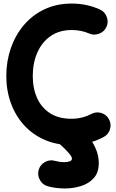

<svg xmlns="http://www.w3.org/2000/svg" viewBox="-20 -752 656 1084"><path d="M581.1 -600.6Q568.8 -572.8 539.6 -561.8Q510.3 -550.8 482.9 -563Q438 -582.5 385.3 -582.5Q314.9 -582.5 265.9 -548.3Q216.8 -514.2 190.9 -455.6Q165 -397 165 -323.2Q165 -252.4 189.7 -198Q214.4 -143.6 262.9 -112.5Q311.5 -81.5 383.3 -81.5Q443.8 -81.5 496.1 -108.9Q523.4 -123 552.5 -114Q581.5 -105 595.7 -77.6Q609.9 -50.8 600.8 -21.5Q591.8 7.8 564.5 22Q478.5 66.9 383.3 66.9Q299.3 66.9 231.7 37.4Q164.1 7.8 115.7 -45.4Q67.4 -98.6 41.5 -169.7Q15.6 -240.7 15.6 -323.2Q15.6 -405.8 41 -479.5Q66.4 -553.2 114.5 -610.1Q162.6 -667 231 -699.5Q299.3 -731.9 385.3 -731.9Q425.8 -731.9 465.6 -723.9Q505.4 -715.8 543.5 -698.7Q571.3 -686.5 582.5 -657.2Q593.8 -627.9 581.1 -600.6ZM293.5 -53.7Q312.5 -77.6 343.3 -80.8Q374 -84 397.9 -64.5Q417 -49.3 440.7 -25.9Q464.4 -2.4 486.6 27.8Q508.8 58.1 523.2 94Q537.6 129.9 537.6 169.4Q537.6 222.7 509 253.9Q480.5 285.2 436.5 298.6Q392.6 312 347.2 312Q319.3 312 294.2 308.6Q269 305.2 249 299.3Q219.7 291 205.1 263.9Q190.4 236.8 198.2 207.5Q206.5 178.2 233.9 162.8Q261.2 147.5 290 156.2Q297.9 158.7 313.5 161.1Q329.1 163.6 342.3 163.6Q359.9 163.6 373 158.9Q386.2 154.3 386.2 143.6Q386.2 133.3 371.1 115.5Q356 97.7 336.7 79.3Q317.4 61 304.2 50.8Q280.3 31.7 277.3 1Q274.4 -29.8 293.5 -53.7Z"/></svg>

Font: Mikhak ExtraBold
Style: Regular
Weight: 800
Designer: Amin Abedi
Version: Version 3.3